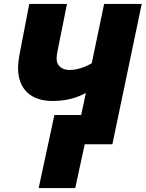

<svg xmlns="http://www.w3.org/2000/svg" viewBox="-20 -734 741 977"><path d="M393.1 -148.9 417 -261.2Q342.8 -220.2 248 -220.2Q163.6 -220.2 117.7 -264.4Q71.8 -308.6 71.8 -390.1Q71.8 -414.1 78.1 -450.2L128.9 -713.9H320.8L272.9 -475.1Q268.1 -452.6 268.1 -437Q268.1 -408.2 286.4 -393.1Q304.7 -377.9 334 -377.9Q360.4 -377.9 390.4 -387.2Q420.4 -396.5 446.8 -412.1L509.8 -713.9H701.2L551.8 0H411.1L362.8 223.1H176.8L256.8 -148.9Z"/></svg>

Font: Open Sans Extrabold
Style: Italic
Weight: 800
Italic angle: -12°
Foundry: Ascender Corporation
Version: Version 1.10